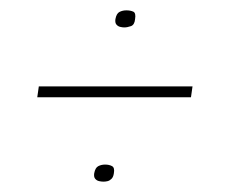

<svg xmlns="http://www.w3.org/2000/svg" viewBox="-20 -368 448 371"><path d="M55 -201H352L349 -180H52ZM162 -33Q164 -44 170 -47Q176 -50 183 -50Q191 -50 196.5 -47Q202 -44 200 -33Q199 -26 195.5 -22.5Q192 -19 188 -18Q184 -17 180 -17Q176 -17 171.5 -18Q167 -19 164 -22.5Q161 -26 162 -33ZM203 -331Q205 -342 211 -345Q217 -348 224 -348Q232 -348 237.5 -345.5Q243 -343 241 -331Q240 -320 233 -317.5Q226 -315 220 -315Q217 -315 212.5 -316Q208 -317 205 -320.5Q202 -324 203 -331Z"/></svg>

Font: Genos Thin Thin
Style: Italic
Weight: 250
Italic angle: -8°
Version: Version 1.010